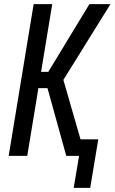

<svg xmlns="http://www.w3.org/2000/svg" viewBox="-20 -755 555 930"><path d="M337 155 363 0H301L210 -328H166L112 0H22L143 -735H233L179 -407H214L413 -735H515L287 -368L370 -80H456L417 155Z"/></svg>

Font: Iosevka Medium Oblique
Style: Regular
Weight: 500
Italic angle: -9°
Monospace: yes
Designer: Belleve Invis
Foundry: Belleve Invis
Version: Version 32.5.0; ttfautohint (v1.8.4)